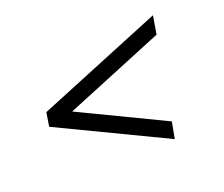

<svg xmlns="http://www.w3.org/2000/svg" viewBox="-79 -598 759 651"><g transform="rotate(-20 300.0 -272.0)"><path d="M451 -62 65 -247 73 -297 525 -482 514 -416 156 -269 462 -122Z"/></g></svg>

Font: Spectral SC ExtraBold
Style: Italic
Weight: 800
Italic angle: -10°
Designer: Jean-Baptiste Levee
Foundry: Production Type
Version: Version 2.001